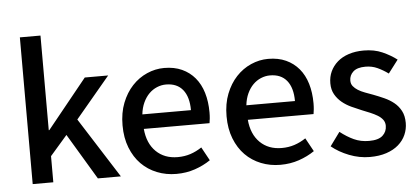

<svg xmlns="http://www.w3.org/2000/svg" viewBox="-53 -911 2267 1039"><g transform="rotate(-5 1080.5 -392.0)"><path d="M86 -797V0H198V-142L291 -249L440 0H565L357 -327L544 -550H417L201 -283H198V-797Z M866 13Q920 13 967 -3Q1014 -19 1052 -45L1012 -118Q982 -98 950 -87.5Q918 -77 881 -77Q809 -77 763.5 -121.5Q718 -166 711 -245H1068Q1070 -256 1071.5 -270.5Q1073 -285 1073 -303Q1073 -362 1058.5 -410Q1044 -458 1015.5 -492Q987 -526 945.5 -545Q904 -564 849 -564Q801 -564 755.5 -544Q710 -524 675 -486.5Q640 -449 619 -395.5Q598 -342 598 -274Q598 -206 619 -152.5Q640 -99 676 -62.5Q712 -26 761 -6.5Q810 13 866 13ZM974 -324H710Q714 -360 727 -388Q740 -416 759 -435Q778 -454 802 -464Q826 -474 851 -474Q911 -474 942.5 -435Q974 -396 974 -324Z M1431 13Q1485 13 1532 -3Q1579 -19 1617 -45L1577 -118Q1547 -98 1515 -87.5Q1483 -77 1446 -77Q1374 -77 1328.5 -121.5Q1283 -166 1276 -245H1633Q1635 -256 1636.5 -270.5Q1638 -285 1638 -303Q1638 -362 1623.5 -410Q1609 -458 1580.5 -492Q1552 -526 1510.5 -545Q1469 -564 1414 -564Q1366 -564 1320.5 -544Q1275 -524 1240 -486.5Q1205 -449 1184 -395.5Q1163 -342 1163 -274Q1163 -206 1184 -152.5Q1205 -99 1241 -62.5Q1277 -26 1326 -6.5Q1375 13 1431 13ZM1539 -324H1275Q1279 -360 1292 -388Q1305 -416 1324 -435Q1343 -454 1367 -464Q1391 -474 1416 -474Q1476 -474 1507.5 -435Q1539 -396 1539 -324Z M1917 13Q1968 13 2007 0Q2046 -13 2072.5 -36Q2099 -59 2112.5 -89.5Q2126 -120 2126 -154Q2126 -193 2111.5 -220Q2097 -247 2074 -265.5Q2051 -284 2022 -297Q1993 -310 1964 -321Q1942 -329 1920.5 -337Q1899 -345 1883 -355Q1867 -365 1857 -377.5Q1847 -390 1847 -408Q1847 -437 1868.5 -456.5Q1890 -476 1935 -476Q1970 -476 1999.5 -462.5Q2029 -449 2058 -428L2112 -499Q2078 -525 2034 -544.5Q1990 -564 1933 -564Q1888 -564 1851.5 -552Q1815 -540 1790 -518Q1765 -496 1751.5 -467Q1738 -438 1738 -403Q1738 -368 1752.5 -342.5Q1767 -317 1789.5 -298.5Q1812 -280 1840 -267Q1868 -254 1895 -243Q1918 -234 1939.5 -225Q1961 -216 1978.5 -205.5Q1996 -195 2006.5 -181Q2017 -167 2017 -148Q2017 -116 1994 -95Q1971 -74 1920 -74Q1875 -74 1838 -91Q1801 -108 1764 -137L1710 -63Q1750 -30 1805 -8.5Q1860 13 1917 13Z"/></g></svg>

Font: Alpha Sans Medium
Style: Regular
Weight: 500
Designer: [Spoqa Han Sans Neo] Dong-huui Kim  Younghwa Kang  Yujin Lee  [Noto Sans] Ryoko NISHIZUKA  (kana & ideographs); Paul D. 
Foundry: Spoqa (http://www.spoqa-han-sans.com)
Version: Version 1.100;hotconv 1.0.109;makeotfexe 2.5.65596